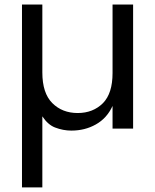

<svg xmlns="http://www.w3.org/2000/svg" viewBox="-20 -568 685 848"><path d="M477.1 -100.1Q452.1 -45.4 402.8 -18.1Q355 8.8 294.9 8.8Q258.8 8.8 223.1 -4.9Q191.4 -17.1 167 -54.2V259.8H77.1V-547.9H167V-248Q167 -156.7 210.9 -112.8Q254.9 -68.8 323.2 -68.8Q391.1 -68.8 435.1 -112.8Q477.1 -156.2 477.1 -245.1V-547.9H567.9V0H477.1Z"/></svg>

Font: PoppinsZ
Style: Regular
Weight: 400
Designer: Ninad Kale (Devanagari), Jonny Pinhorn (Latin)
Foundry: Indian Type Foundry
Version: Version 3.002;FEAKit 1.0